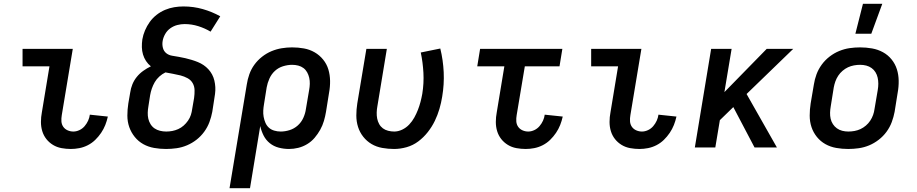

<svg xmlns="http://www.w3.org/2000/svg" viewBox="-20 -778 4840 1013"><path d="M354 8Q329 8 304.5 3.5Q280 -1 259.5 -13.5Q239 -26 224.5 -44.5Q210 -63 203 -86Q196 -109 196 -134.5Q196 -160 201 -186L241 -428H99V-520H364L306 -171Q303 -154 304 -138Q305 -122 313.5 -109.5Q322 -97 336.5 -90.5Q351 -84 367 -84Q383 -84 399 -91.5Q415 -99 426.5 -112.5Q438 -126 445 -141.5Q452 -157 454 -173L549 -163Q544 -140 535.5 -118.5Q527 -97 513.5 -77Q500 -57 482.5 -40Q465 -23 443.5 -12Q422 -1 399 3.5Q376 8 354 8Z M856 8Q824 8 793 2.5Q762 -3 736 -17.5Q710 -32 691 -55.5Q672 -79 662 -107.5Q652 -136 652 -168Q652 -200 657 -232L667 -290Q670 -312 678.5 -333Q687 -354 701.5 -372Q716 -390 735.5 -404Q755 -418 776 -428Q761 -440 750.5 -456Q740 -472 734.5 -490.5Q729 -509 728.5 -529Q728 -549 731 -570Q735 -594 745 -617.5Q755 -641 770 -662Q785 -683 806 -699.5Q827 -716 851 -726Q875 -736 899.5 -740Q924 -744 948 -744Q1001 -744 1050 -730Q1099 -716 1142 -692L1091 -611Q1061 -629 1026 -640Q991 -651 954 -651Q935 -651 915.5 -646Q896 -641 879 -629Q862 -617 851.5 -598.5Q841 -580 838 -561Q835 -543 839.5 -525.5Q844 -508 857 -497.5Q870 -487 888 -484Q906 -481 923.5 -478Q941 -475 958 -471Q975 -467 991.5 -462Q1008 -457 1024 -450.5Q1040 -444 1054 -434.5Q1068 -425 1079.5 -412.5Q1091 -400 1099 -385Q1107 -370 1111 -353Q1115 -336 1116 -318.5Q1117 -301 1114.5 -282.5Q1112 -264 1109 -246L1100 -188Q1095 -161 1085 -134Q1075 -107 1057.5 -83Q1040 -59 1017 -41Q994 -23 967 -11.5Q940 0 911.5 4Q883 8 856 8ZM857 -84Q873 -84 889 -87Q905 -90 920.5 -97Q936 -104 949 -115.5Q962 -127 972 -141.5Q982 -156 987 -171.5Q992 -187 994 -203L1004 -261Q1007 -282 1006.5 -302.5Q1006 -323 996.5 -339.5Q987 -356 969.5 -365.5Q952 -375 932.5 -380Q913 -385 893 -388.5Q873 -392 853 -396Q836 -388 821 -374.5Q806 -361 796.5 -344.5Q787 -328 781 -310.5Q775 -293 772 -275L763 -217Q760 -200 759.5 -183.5Q759 -167 762.5 -151.5Q766 -136 774.5 -122.5Q783 -109 795.5 -100.5Q808 -92 824 -88Q840 -84 857 -84Z M1191 215 1282 -332Q1286 -359 1295.5 -386Q1305 -413 1322 -436.5Q1339 -460 1362.5 -478.5Q1386 -497 1412.5 -508Q1439 -519 1466.5 -523.5Q1494 -528 1521 -528Q1553 -528 1583.5 -522.5Q1614 -517 1640 -502Q1666 -487 1685 -463.5Q1704 -440 1712.5 -411.5Q1721 -383 1721.5 -351.5Q1722 -320 1716 -288L1700 -188Q1696 -164 1689 -140Q1682 -116 1669.5 -93.5Q1657 -71 1640 -51Q1623 -31 1600.5 -17.5Q1578 -4 1553.5 2Q1529 8 1505 8Q1477 8 1450.5 1Q1424 -6 1403.5 -22.5Q1383 -39 1371 -62.5Q1359 -86 1353 -113L1299 215ZM1461 -84Q1484 -84 1508 -91.5Q1532 -99 1551 -116Q1570 -133 1580.5 -156.5Q1591 -180 1594 -203L1611 -303Q1614 -319 1614.5 -335.5Q1615 -352 1611.5 -367.5Q1608 -383 1600.5 -396.5Q1593 -410 1581 -419Q1569 -428 1553.5 -432Q1538 -436 1521 -436Q1498 -436 1473.5 -428.5Q1449 -421 1430.5 -404Q1412 -387 1401.5 -363.5Q1391 -340 1387 -317L1373 -229Q1370 -212 1369 -195Q1368 -178 1371 -161.5Q1374 -145 1380.5 -130Q1387 -115 1398.5 -104.5Q1410 -94 1426.5 -89Q1443 -84 1461 -84Z M2059 8Q2028 8 1997 2.5Q1966 -3 1940.5 -18Q1915 -33 1896.5 -56.5Q1878 -80 1869 -108.5Q1860 -137 1860 -168.5Q1860 -200 1865 -232L1913 -520H2021L1971 -217Q1968 -201 1967.5 -184.5Q1967 -168 1970 -152.5Q1973 -137 1980.5 -123.5Q1988 -110 2000 -101Q2012 -92 2028 -88Q2044 -84 2060 -84Q2081 -84 2102 -94Q2123 -104 2139 -121Q2155 -138 2166 -158Q2177 -178 2185 -198.5Q2193 -219 2198.5 -240Q2204 -261 2208 -283Q2217 -339 2214 -394Q2211 -449 2200 -501L2303 -522Q2318 -461 2321 -397Q2324 -333 2313 -268Q2308 -236 2298.5 -203.5Q2289 -171 2274 -140Q2259 -109 2237 -81Q2215 -53 2187 -32Q2159 -11 2125.5 -1.5Q2092 8 2059 8Z M2754 8Q2729 8 2704.5 3.5Q2680 -1 2659.5 -13.5Q2639 -26 2624.5 -44.5Q2610 -63 2603 -86Q2596 -109 2596 -134.5Q2596 -160 2601 -186L2641 -428H2498L2513 -520H2947L2932 -428H2749L2706 -171Q2703 -154 2704 -138Q2705 -122 2713.5 -109.5Q2722 -97 2736.5 -90.5Q2751 -84 2767 -84Q2783 -84 2799 -91.5Q2815 -99 2826.5 -112.5Q2838 -126 2845 -141.5Q2852 -157 2854 -173L2949 -163Q2944 -140 2935.5 -118.5Q2927 -97 2913.5 -77Q2900 -57 2882.5 -40Q2865 -23 2843.5 -12Q2822 -1 2799 3.5Q2776 8 2754 8Z M3354 8Q3329 8 3304.5 3.5Q3280 -1 3259.5 -13.5Q3239 -26 3224.5 -44.5Q3210 -63 3203 -86Q3196 -109 3196 -134.5Q3196 -160 3201 -186L3241 -428H3099V-520H3364L3306 -171Q3303 -154 3304 -138Q3305 -122 3313.5 -109.5Q3322 -97 3336.5 -90.5Q3351 -84 3367 -84Q3383 -84 3399 -91.5Q3415 -99 3426.5 -112.5Q3438 -126 3445 -141.5Q3452 -157 3454 -173L3549 -163Q3544 -140 3535.5 -118.5Q3527 -97 3513.5 -77Q3500 -57 3482.5 -40Q3465 -23 3443.5 -12Q3422 -1 3399 3.5Q3376 8 3354 8Z M3961 0 3849 -213 3778 -144 3754 0H3646L3732 -520H3840L3802 -292L4025 -520H4165L3919 -282L4079 0Z M4455 8Q4423 8 4392 2.5Q4361 -3 4335 -17.5Q4309 -32 4290 -55.5Q4271 -79 4261.5 -107.5Q4252 -136 4252 -168Q4252 -200 4257 -232L4274 -332Q4278 -359 4288 -386Q4298 -413 4315.5 -437Q4333 -461 4357 -479.5Q4381 -498 4408 -509Q4435 -520 4462.5 -524Q4490 -528 4518 -528Q4550 -528 4581 -522.5Q4612 -517 4638.5 -502.5Q4665 -488 4684 -464.5Q4703 -441 4712 -412.5Q4721 -384 4721.5 -352Q4722 -320 4716 -288L4700 -188Q4695 -161 4685 -134Q4675 -107 4657.5 -83Q4640 -59 4616 -40.5Q4592 -22 4565.5 -11Q4539 0 4511 4Q4483 8 4455 8ZM4456 -84Q4472 -84 4488.5 -87Q4505 -90 4520 -97Q4535 -104 4548.5 -115.5Q4562 -127 4571.5 -141.5Q4581 -156 4586.5 -171.5Q4592 -187 4594 -203L4611 -303Q4614 -320 4614 -336.5Q4614 -353 4610.5 -368.5Q4607 -384 4599 -397Q4591 -410 4578.5 -419Q4566 -428 4550.5 -432Q4535 -436 4518 -436Q4502 -436 4485.5 -433Q4469 -430 4454 -423Q4439 -416 4425.5 -404.5Q4412 -393 4402.5 -378.5Q4393 -364 4387.5 -348.5Q4382 -333 4379 -317L4363 -217Q4360 -200 4359.5 -183.5Q4359 -167 4362.5 -151.5Q4366 -136 4374.5 -123Q4383 -110 4395.5 -101Q4408 -92 4423.5 -88Q4439 -84 4456 -84ZM4493 -600 4533 -758H4635L4577 -600Z"/></svg>

Font: Iosevka Semibold Extended
Style: Italic
Weight: 600
Width: 7
Italic angle: -9°
Monospace: yes
Designer: Belleve Invis
Foundry: Belleve Invis
Version: Version 32.5.0; ttfautohint (v1.8.4)